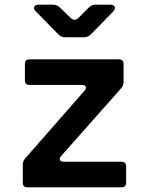

<svg xmlns="http://www.w3.org/2000/svg" viewBox="-20 -805 640 825"><path d="M98 0Q78 0 78 -20V-99Q78 -112 88 -124L343 -415Q352 -425 348.5 -432.5Q345 -440 332 -440H107Q87 -440 87 -460V-530Q87 -550 107 -550H491Q511 -550 511 -530V-451Q511 -438 501 -426L243 -135Q234 -125 238 -117.5Q242 -110 254 -110H502Q522 -110 522 -90V-20Q522 0 502 0ZM260 -645Q242 -645 230 -658L135 -755Q123 -766 127 -775.5Q131 -785 148 -785H208Q225 -785 237 -773L284 -728Q301 -711 318 -729L361 -772Q373 -785 391 -785H452Q469 -785 473 -775.5Q477 -766 466 -755L371 -658Q359 -645 341 -645Z"/></svg>

Font: Pitagon Sans Mono
Style: Bold
Weight: 700
Monospace: yes
Designer: Travis Tran
Foundry: Pitagon
Version: Version 1.001; ttfautohint (v1.8.4.7-5d5b);gftools[0.9.26]